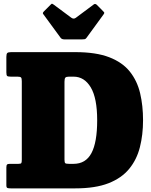

<svg xmlns="http://www.w3.org/2000/svg" viewBox="-20 -1037 830 1057"><path d="M15 -17V-115Q15 -127.5 19 -131.2Q23 -135 34.5 -135H81.5Q95 -135 97.5 -139.5Q100 -144 100 -158V-589.5Q100 -605.5 96 -610.2Q92 -615 76.5 -615H39.5Q23 -615 19 -619.2Q15 -623.5 15 -639V-723.5Q15 -740.5 20.2 -745.2Q25.5 -750 41.5 -750H395Q508.5 -750 581.5 -721.8Q654.5 -693.5 695 -642.5Q735.5 -591.5 751.5 -523.2Q767.5 -455 767.5 -375Q767.5 -295 750.2 -226.8Q733 -158.5 691.2 -107.5Q649.5 -56.5 577.2 -28.2Q505 0 395 0H39Q26.5 0 20.8 -2.2Q15 -4.5 15 -17ZM361.5 -135H385Q452 -135 483.5 -194.2Q515 -253.5 515 -375Q515 -496.5 479.8 -555.8Q444.5 -615 385 -615H359.5Q345.5 -615 340.2 -610Q335 -605 335 -587V-158Q335 -141.5 339.8 -138.2Q344.5 -135 361.5 -135ZM314 -828.5 218 -959.5Q212.5 -965 222 -974.5L259 -1011.5Q264.5 -1017 266.5 -1016.8Q268.5 -1016.5 275 -1012L372.5 -939.5Q385.5 -930 397.5 -939L496 -1012.5Q504.5 -1019 514 -1009.5L548.5 -974.5Q554 -969 554.2 -966.5Q554.5 -964 550 -957.5L456 -828.5Q452 -822.5 446.2 -821.2Q440.5 -820 429.5 -820H337Q320 -820 314 -828.5Z"/></svg>

Font: Besley* Narrow Fatface
Style: Regular
Weight: 900
Width: 4
Designer: Owen Earl
Foundry: indestructible type*
Version: Version 3.000; ttfautohint (v1.8.3)